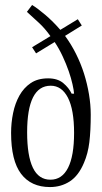

<svg xmlns="http://www.w3.org/2000/svg" viewBox="-20 -737 412 777"><path d="M185.1 -390.1Q89.8 -390.1 89.8 -201.2Q89.8 -106.9 113 -58.3Q136.2 -9.8 184.1 -9.8Q231 -9.8 255.4 -57.9Q279.8 -106 279.8 -199.2Q279.8 -293 254.9 -341.6Q230 -390.1 185.1 -390.1ZM311 -633.8 243.2 -591.8Q268.1 -558.1 287.6 -519Q307.1 -480 320.1 -439Q333 -397.9 340.1 -355.5Q347.2 -313 347.2 -272.9Q347.2 -208 341.6 -161.6Q335.9 -115.2 319.8 -78.1Q297.9 -25.9 262.5 -2.9Q227.1 20 182.1 20Q106 20 65.4 -33.4Q24.9 -86.9 24.9 -199.2Q24.9 -240.2 33 -279.5Q41 -318.8 58.6 -350.3Q76.2 -381.8 104.5 -400.9Q132.8 -419.9 174.8 -419.9Q212.9 -419.9 235.8 -400.9Q258.8 -381.8 270 -357.9H279.8Q278.8 -372.1 273.4 -396Q268.1 -419.9 258.1 -449Q248 -478 233.6 -509Q219.2 -540 201.2 -566.9L126 -521L109.9 -545.9L184.1 -590.8Q161.1 -623 137 -645Q112.8 -667 88.9 -689L109.9 -716.8Q133.8 -702.1 164.3 -676Q194.8 -649.9 224.1 -616.2L294.9 -659.2Z"/></svg>

Font: Sevillana
Style: Regular
Weight: 400
Designer: Olga Umpeleva
Foundry: Brownfox
Version: Version 1.001